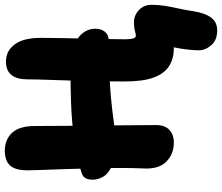

<svg xmlns="http://www.w3.org/2000/svg" viewBox="-84 -666 946 819"><g transform="rotate(-90 389.5 -256.0)"><path d="M670 197Q629 197 607 172Q585 147 585 119Q585 106 587 82.5Q589 59 593.5 33Q598 7 604 -11L647 -16Q643 -4 628.5 4Q614 12 594 12Q550 12 518 -8Q486 -28 469 -73.5Q452 -119 452 -197Q452 -286 454 -366Q456 -446 458.5 -510Q461 -574 461 -613Q461 -657 479.5 -680.5Q498 -704 538 -704Q582 -704 610 -667Q638 -630 638 -554Q638 -514 637 -466Q636 -418 635 -369Q634 -320 633 -276Q632 -232 632 -201Q632 -182 633.5 -171Q635 -160 638.5 -155Q642 -150 647 -150Q653 -150 659.5 -152Q666 -154 676.5 -156Q687 -158 705 -158Q734 -158 756.5 -137Q779 -116 779 -82Q779 -54 774.5 -26Q770 2 763.5 31Q757 60 752 93Q744 145 724.5 171Q705 197 670 197ZM191 12Q142 12 109.5 -20.5Q77 -53 81 -119Q83 -161 83 -218Q83 -275 81.5 -337Q80 -399 78 -455.5Q76 -512 74.5 -554Q73 -596 73 -612Q73 -664 93.5 -686.5Q114 -709 157 -709Q203 -709 232.5 -678.5Q262 -648 262 -580Q262 -483 263 -388.5Q264 -294 265 -210.5Q266 -127 266 -61Q266 -27 246 -7.5Q226 12 191 12ZM196 -236Q133 -236 97.5 -250Q62 -264 47.5 -286.5Q33 -309 33 -334Q33 -353 39.5 -365Q46 -377 67 -383Q139 -405 213.5 -414.5Q288 -424 364 -426.5Q440 -429 515 -429Q567 -429 603 -415Q639 -401 658 -377Q677 -353 677 -324Q677 -298 664 -282Q651 -266 628 -266Q526 -266 454 -261.5Q382 -257 333 -251Q284 -245 251.5 -240.5Q219 -236 196 -236Z"/></g></svg>

Font: Shantell Sans ExtraBold
Style: Regular
Weight: 800
Designer: Stephen Nixon, Anya Danilova, Shantell Martin
Foundry: Arrow Type
Version: Version 1.011;[c5ecc13dd]